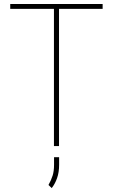

<svg xmlns="http://www.w3.org/2000/svg" viewBox="-20 -731 565 961"><path d="M275.4 -710.9V0H250V-710.9ZM493.7 -710.9V-686.5H31.2V-710.9ZM275.9 55.7V93.3Q275.9 131.8 265.6 160.6Q255.4 189.5 238.8 210.4L222.7 194.8Q236.3 170.4 243.4 147.9Q250.5 125.5 250.5 94.2V55.7Z"/></svg>

Font: Roboto Condensed Thin
Style: Regular
Weight: 250
Width: 3
Designer: Christian Robertson
Foundry: Google
Version: Version 3.009; 2024